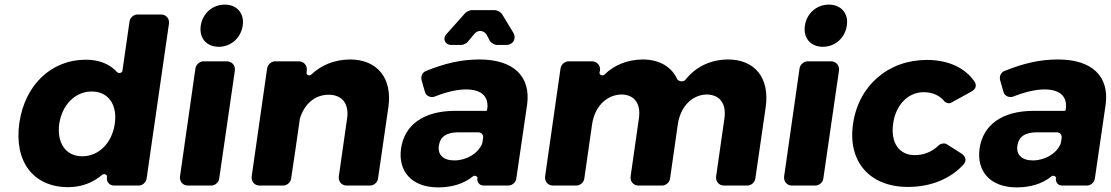

<svg xmlns="http://www.w3.org/2000/svg" viewBox="-20 -805 4820 833"><path d="M679 -742H576C560 -742 544 -728 542 -712L511 -497C509 -488 495 -485 488 -492C457 -527 410 -546 352 -546C203 -546 88 -437 64 -272C40 -105 124 7 276 7C333 7 383 -12 424 -47C432 -53 446 -47 444 -38V-36C441 -16 455 0 475 0H582C598 0 614 -14 616 -30L713 -702C716 -724 701 -742 679 -742ZM337 -127C265 -127 226 -185 237 -268C250 -351 306 -408 378 -408C450 -408 490 -351 478 -268C466 -185 409 -127 337 -127Z M955 -785C902 -785 859 -747 851 -694C843 -640 876 -602 929 -602C982 -602 1025 -640 1033 -694C1041 -747 1008 -785 955 -785ZM931 -30 999 -499C1002 -521 986 -539 964 -539H863C846 -539 831 -525 828 -509L761 -40C758 -18 773 0 795 0H897C913 0 929 -14 931 -30Z M1498 -547C1432 -546 1375 -524 1330 -481C1323 -474 1308 -480 1310 -490L1311 -499C1314 -521 1298 -539 1276 -539H1174C1157 -539 1142 -525 1139 -509L1072 -40C1069 -18 1084 0 1106 0H1209C1225 0 1241 -14 1243 -30C1256 -117 1269 -203 1281 -290C1299 -351 1344 -394 1406 -394C1464 -394 1495 -355 1486 -292L1450 -40C1447 -18 1462 0 1484 0H1586C1602 0 1618 -14 1620 -30L1665 -340C1683 -466 1617 -547 1498 -547Z M2009 -623 2038 -658C2054 -677 2080 -674 2092 -653L2105 -628C2110 -619 2126 -610 2136 -610H2177C2206 -610 2222 -638 2207 -663L2158 -744C2153 -752 2137 -761 2128 -761H2025C2019 -761 2004 -754 1999 -749L1916 -656C1899 -637 1911 -610 1937 -610H1982C1989 -610 2005 -617 2009 -623ZM2060 -547C1979 -547 1907 -529 1828 -497C1812 -491 1805 -473 1809 -457L1824 -405C1829 -388 1849 -380 1866 -386C1916 -406 1964 -417 2001 -417C2071 -417 2101 -385 2094 -332L2093 -328C2093 -326 2091 -324 2089 -324H1951C1817 -323 1735 -263 1720 -161C1706 -62 1766 8 1881 8C1941 8 1993 -8 2032 -40C2039 -46 2053 -40 2052 -31H2051C2049 -14 2061 0 2078 0H2186C2202 0 2218 -14 2220 -30L2267 -352C2283 -474 2208 -547 2060 -547ZM1951 -109C1903 -109 1878 -134 1884 -173C1890 -213 1918 -231 1970 -231H2055C2068 -231 2078 -220 2076 -207L2073 -187C2073 -186 2071 -180 2071 -180C2053 -138 2003 -109 1951 -109Z M3138 -547C3062 -546 2999 -516 2953 -458C2945 -449 2923 -451 2918 -462C2893 -516 2840 -547 2768 -547C2703 -546 2646 -524 2602 -481C2595 -474 2580 -480 2581 -489L2583 -499C2586 -521 2570 -539 2548 -539H2447C2430 -539 2415 -525 2412 -509L2345 -40C2342 -18 2357 0 2379 0H2481C2497 0 2513 -14 2515 -30L2549 -267C2560 -340 2609 -393 2675 -395C2732 -395 2761 -356 2752 -292L2716 -40C2713 -18 2728 0 2750 0H2853C2869 0 2885 -14 2887 -30L2921 -267C2932 -340 2980 -393 3045 -395C3102 -395 3132 -356 3123 -292L3087 -40C3084 -18 3099 0 3121 0H3223C3239 0 3255 -14 3257 -30L3302 -340C3320 -466 3256 -547 3138 -547Z M3576 -785C3523 -785 3480 -747 3472 -694C3464 -640 3497 -602 3550 -602C3603 -602 3646 -640 3654 -694C3662 -747 3629 -785 3576 -785ZM3552 -30 3620 -499C3623 -521 3607 -539 3585 -539H3484C3467 -539 3452 -525 3449 -509L3382 -40C3379 -18 3394 0 3416 0H3518C3534 0 3550 -14 3552 -30Z M4001 -545C3834 -545 3705 -434 3681 -268C3657 -104 3753 6 3919 6C4019 6 4103 -29 4160 -91C4175 -108 4170 -126 4151 -139L4088 -179C4078 -186 4059 -182 4051 -173C4023 -146 3988 -132 3948 -132C3881 -132 3843 -186 3855 -269C3866 -350 3920 -405 3987 -405C4026 -405 4056 -391 4077 -366C4082 -359 4098 -354 4106 -359L4195 -408C4213 -418 4219 -434 4208 -451C4167 -511 4094 -545 4001 -545Z M4570 -547C4489 -547 4417 -529 4338 -497C4322 -491 4315 -473 4319 -457L4334 -405C4339 -388 4359 -380 4376 -386C4426 -406 4474 -417 4511 -417C4581 -417 4611 -385 4604 -332L4603 -328C4603 -326 4601 -324 4599 -324H4461C4327 -323 4245 -263 4230 -161C4216 -62 4276 8 4391 8C4451 8 4503 -8 4542 -40C4549 -46 4563 -40 4562 -31H4561C4559 -14 4571 0 4588 0H4696C4712 0 4728 -14 4730 -30L4777 -352C4793 -474 4718 -547 4570 -547ZM4461 -109C4413 -109 4388 -134 4394 -173C4400 -213 4428 -231 4480 -231H4565C4578 -231 4588 -220 4586 -207L4583 -187C4583 -186 4581 -180 4581 -180C4563 -138 4513 -109 4461 -109Z"/></svg>

Font: Trueno
Style: RoundBdIt
Weight: 700
Designer: Julieta Ulanovsky, Jasper
Foundry: Julieta Ulanovsky, Cannot Into Space Fonts
Version: Version 3.001